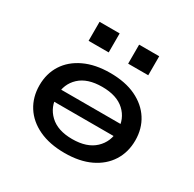

<svg xmlns="http://www.w3.org/2000/svg" viewBox="-159 -897 1089 1076"><g transform="rotate(30 385.0 -358.5)"><path d="M386 9Q289 9 219 -24Q149 -57 112 -115.5Q75 -174 75 -250Q75 -326 112 -384Q149 -442 219 -475Q289 -508 385 -508Q483 -508 552 -475Q621 -442 658 -384Q695 -326 695 -250Q695 -174 658 -115.5Q621 -57 552 -24Q483 9 386 9ZM384 -80Q479 -80 530 -128Q581 -176 581 -250Q581 -324 530.5 -371Q480 -418 385 -418Q290 -418 239.5 -371Q189 -324 189 -250Q189 -176 239.5 -128Q290 -80 384 -80ZM155 -211V-289H615V-211ZM445 -603V-726H575V-603ZM189 -603V-726H319V-603Z"/></g></svg>

Font: Nunito Sans 7pt Expanded SemiBold
Style: Regular
Weight: 600
Width: 7
Designer: Vernon Adams
Foundry: Vernon Adams
Version: Version 3.101;gftools[0.9.27]